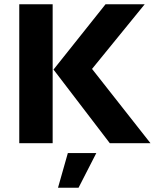

<svg xmlns="http://www.w3.org/2000/svg" viewBox="-20 -669 723 897"><path d="M70 -649H226V0H70ZM230 -344 473 -649H656L410 -347L683 0H493ZM297 46H430L347 208H251Z"/></svg>

Font: Play
Style: Bold
Weight: 700
Designer: Jonas Hecksher (Cyrillic expansion: Cyreal)
Foundry: Jonas Hecksher, Playtype, e-types AS
Version: Version 2.101; ttfautohint (v1.5.65-e2d9)